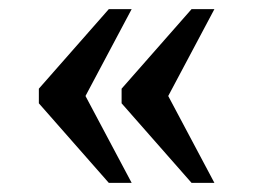

<svg xmlns="http://www.w3.org/2000/svg" viewBox="-20 -480 554 420"><path d="M399 -80 246 -254V-286L399 -460H449L348 -270L449 -80ZM218 -80 65 -254V-286L218 -460H268L167 -270L268 -80Z"/></svg>

Font: Noto Serif Thai
Style: Regular
Weight: 400
Designer: Monotype Design Team
Foundry: Monotype Imaging Inc.
Version: Version 2.001